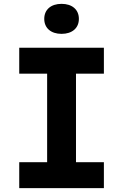

<svg xmlns="http://www.w3.org/2000/svg" viewBox="-20 -978 640 998"><path d="M300 -802C355 -802 390 -832 390 -880C390 -928 355 -958 300 -958C245 -958 210 -928 210 -880C210 -832 245 -802 300 -802ZM80 0H520V-135H375V-595H520V-730H80V-595H225V-135H80Z"/></svg>

Font: JetBrains Mono ExtraBold
Style: Regular
Weight: 800
Monospace: yes
Designer: Philipp Nurullin, Konstantin Bulenkov
Foundry: JetBrains
Version: Version 2.305